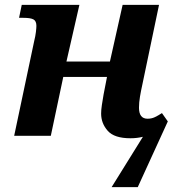

<svg xmlns="http://www.w3.org/2000/svg" viewBox="-20 -556 723 786"><path d="M565 4Q541 10 514 10Q448 10 421 -20.5Q394 -51 394 -91Q394 -106 397 -126Q400 -146 404 -169L418 -241H239L188 0H38L120 -388Q125 -408 127 -425Q129 -442 129 -450Q129 -470 117 -476.5Q105 -483 76 -483H58L69 -536H305L252 -304H430L482 -536H631L563 -211Q557 -184 553 -160Q549 -136 549 -115Q549 -70 584 -70Q600 -70 613 -76Q626 -82 643 -93L667 -59L544 210H437Z"/></svg>

Font: Noto Serif
Style: Bold Italic
Weight: 700
Italic angle: -12°
Designer: Monotype Design Team
Foundry: Monotype Imaging Inc.
Version: Version 2.013